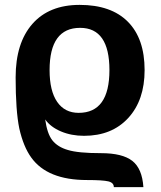

<svg xmlns="http://www.w3.org/2000/svg" viewBox="-20 -558 658 786"><path d="M572 -271Q572 -148 505 -75Q438 -2 324 -2Q272 -2 229.5 -20Q187 -38 165 -69Q173 -11 194 16Q216 44 258 56Q300 69 394 69Q481 69 521.5 100.5Q562 132 567 208H446Q446 190 423.5 184.5Q401 179 336 179Q174 179 108 87Q76 43 59 -32Q44 -105 44 -241Q44 -382 112.5 -460Q181 -538 306 -538Q435 -538 503.5 -469Q572 -400 572 -271ZM428 -271Q428 -444 308 -444Q183 -444 183 -271Q183 -186 214 -141Q245 -96 302 -96Q428 -96 428 -271Z"/></svg>

Font: Libra Sans
Style: Bold
Weight: 700
Foundry: Context Ltd
Version: Version 1.000